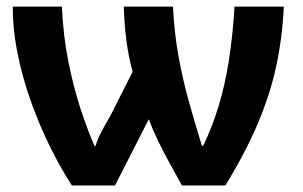

<svg xmlns="http://www.w3.org/2000/svg" viewBox="-20 -566 925 586"><path d="M846.2 -545.9Q841.8 -450.2 822.8 -362.8Q803.7 -275.4 766.1 -187.3Q728.5 -99.1 668 0H535.2Q517.6 -32.2 498.8 -66.2Q480 -100.1 463.1 -134.8Q446.3 -169.4 434.1 -202.1L331.1 0H199.2Q166 -51.3 134 -115.5Q102.1 -179.7 75.9 -252Q49.8 -324.2 34.4 -399.2Q19 -474.1 19 -545.9H168.9Q172.9 -457 188.7 -377.7Q204.6 -298.3 226.1 -233.2Q247.6 -168 268.1 -121.1H272Q276.4 -138.2 285.9 -156.7Q295.4 -175.3 306.6 -194.6Q317.9 -213.9 327.1 -232.9L384.8 -347.2Q372.6 -389.6 365.7 -443.1Q358.9 -496.6 357.9 -545.9H507.8Q512.2 -463.4 525.1 -392.6Q538.1 -321.8 556.6 -255.6Q575.2 -189.5 596.2 -121.1H600.1Q627.4 -177.2 647 -241.5Q666.5 -305.7 678.5 -381.1Q690.4 -456.5 695.8 -545.9Z"/></svg>

Font: Wonky
Style: Regular
Weight: 400
Designer: Monotype Design Team
Foundry: Monotype Imaging Inc.
Version: Version 3.000